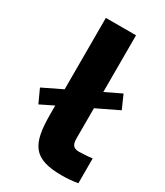

<svg xmlns="http://www.w3.org/2000/svg" viewBox="-181 -786 750 871"><g transform="rotate(30 194.0 -350.5)"><path d="M306 -123C272 -123 266 -142 266 -172V-328L380 -383L349 -453L266 -413V-710H108V-336L7 -287L39 -217L108 -251V-204C108 -46 143 9 292 9C319 9 347 7 375 2V-128C354 -125 319 -123 306 -123Z"/></g></svg>

Font: LT Wave Text Black
Style: Regular
Weight: 900
Designer: Daniel Lyons
Version: Version 2.5 (Glyphs App)